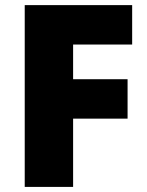

<svg xmlns="http://www.w3.org/2000/svg" viewBox="-20 -734 579 754"><path d="M267.1 0H77.1V-713.9H499V-559.1H267.1V-422.9H481V-268.1H267.1Z"/></svg>

Font: Open Sans ExtBd
Style: Bold
Weight: 800
Foundry: Ascender Corporation
Version: Version 1.10